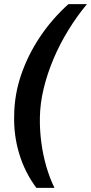

<svg xmlns="http://www.w3.org/2000/svg" viewBox="-20 -756 443 934"><path d="M157 158Q101 83 73.5 -8Q46 -99 49 -196Q50 -295 82.5 -391Q115 -487 173.5 -575Q232 -663 313 -736H403Q354 -677 312.5 -609.5Q271 -542 240.5 -470Q210 -398 192.5 -325.5Q175 -253 174 -184Q173 -124 181 -63Q189 -2 205.5 54.5Q222 111 245 158Z"/></svg>

Font: Archivo SemiExpanded
Style: Bold Italic
Weight: 700
Width: 6
Italic angle: -10°
Designer: Hector Gatti
Foundry: Omnibus-Type
Version: Version 2.001